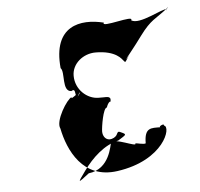

<svg xmlns="http://www.w3.org/2000/svg" viewBox="-47 -791 731 702"><g transform="rotate(-5 318.5 -440.5)"><path d="M415 -562C423 -553 420 -553 432 -571C448 -592 415 -551 430 -572C434 -578 458 -606 487 -646C529 -703 545 -702 589 -737C605 -758 575 -714 590 -735C576 -741 485 -685 456 -706C472 -727 341 -685 356 -706C272 -727 169 -711 184 -554C200 -539 180 -468 216 -467C238 -482 222 -433 241 -454C259 -474 228 -430 241 -452C253 -473 207 -429 215 -445C198 -440 149 -362 164 -334C180 -254 230 -143 358 -161C531 -185 569 -306 542 -312C545 -322 521 -310 528 -307C495 -307 470 -312 470 -253C463 -249 438 -257 432 -256C440 -240 355 -285 344 -266C340 -259 332 -171 253 -162C209 -128 208 -127 242 -174C273 -217 319 -261 371 -272C399 -290 405 -291 388 -299C372 -307 373 -305 366 -292C362 -286 352 -279 339 -279C324 -280 315 -294 315 -310C315 -325 326 -396 340 -396C342 -403 347 -413 352 -416C354 -416 356 -413 356 -426C353 -436 341 -434 331 -434H313C271 -434 229 -471 229 -522C229 -567 271 -600 316 -600C392 -600 411 -566 415 -562Z"/></g></svg>

Font: Hussar Przerywany
Style: Regular
Weight: 400
Foundry: Cannot Into Space Fonts
Version: Version 0.982